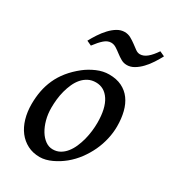

<svg xmlns="http://www.w3.org/2000/svg" viewBox="-169 -751 769 861"><g transform="rotate(30 215.5 -321.0)"><path d="M321.3 -242.2Q321.3 -316.9 295.4 -356.7Q269.5 -396.5 225.6 -396.5Q203.6 -396.5 186.3 -387.5Q168.9 -378.4 156 -363.5Q143.1 -348.6 134 -328.6Q125 -308.6 119.1 -286.6Q113.3 -264.6 110.8 -241.7Q108.4 -218.8 108.4 -198.2Q108.4 -165.5 116.2 -136.7Q124 -107.9 137.2 -86.2Q150.4 -64.5 168.2 -51.8Q186 -39.1 206.5 -39.1Q227.5 -39.1 244.1 -48.6Q260.7 -58.1 273.4 -74Q286.1 -89.8 295.2 -110.6Q304.2 -131.3 310.1 -153.8Q315.9 -176.3 318.6 -199.2Q321.3 -222.2 321.3 -242.2ZM405.8 -272.9Q405.8 -240.2 398.2 -206.8Q390.6 -173.3 376 -141.8Q361.3 -110.4 340.1 -81.8Q318.8 -53.2 291.5 -30.8Q278.8 -20.5 264.2 -11.2Q249.5 -2 234.1 5.1Q218.8 12.2 203.4 16.1Q188 20 173.3 20Q137.7 20 109.9 5.6Q82 -8.8 62.7 -33.9Q43.5 -59.1 33.4 -93.5Q23.4 -127.9 23.4 -168Q23.4 -203.1 29.5 -235.6Q35.6 -268.1 49.3 -298.6Q63 -329.1 85.4 -356.9Q107.9 -384.8 140.1 -410.2Q165 -429.7 196.5 -443.4Q228 -457 259.3 -457Q297.4 -457 325.2 -443.4Q353 -429.7 370.8 -405.3Q388.7 -380.9 397.2 -347.2Q405.8 -313.5 405.8 -272.9ZM430.7 -649.9Q420.4 -630.4 407 -609.6Q393.6 -588.9 377.4 -571.8Q361.3 -554.7 343 -543.7Q324.7 -532.7 305.2 -532.7Q288.6 -532.7 274.7 -540.8Q260.7 -548.8 247.8 -558.8Q234.9 -568.8 222.2 -576.9Q209.5 -585 195.3 -585Q177.2 -585 160.2 -570.1Q143.1 -555.2 122.6 -527.8L98.1 -539.1Q108.4 -558.6 122.1 -579.3Q135.7 -600.1 151.9 -617.4Q168 -634.8 186.3 -645.8Q204.6 -656.7 224.1 -656.7Q241.7 -656.7 256.6 -648.4Q271.5 -640.1 284.4 -630.4Q297.4 -620.6 308.8 -612.3Q320.3 -604 332 -604Q350.6 -604 368.7 -618.9Q386.7 -633.8 405.3 -661.6Z"/></g></svg>

Font: Gentium Book Basic
Style: Italic
Weight: 400
Italic angle: -8°
Designer: J. Victor Gaultney and Annie Olsen
Foundry: SIL International
Version: Version 1.102; 2013; Maintenance release